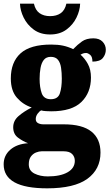

<svg xmlns="http://www.w3.org/2000/svg" viewBox="-33 -794 597 1047"><path d="M224 233Q-13 233 -13 102Q-13 54 23 22.5Q59 -9 120 -13Q91 -24 65 -43.5Q39 -63 39 -100Q39 -135 67 -160Q95 -185 140 -208Q93 -223 59.5 -261Q26 -299 26 -366Q26 -455 79 -503Q132 -551 246 -551Q283 -551 311 -545Q339 -539 366 -526Q390 -551 414 -568Q438 -585 476 -585Q509 -585 526.5 -566.5Q544 -548 544 -523Q544 -498 528 -478Q512 -458 471 -458Q471 -485 458.5 -495Q446 -505 437 -505Q426 -505 418.5 -502Q411 -499 406 -496Q429 -476 446 -445.5Q463 -415 463 -371Q463 -289 411 -238Q359 -187 246 -187Q236 -187 218 -188Q200 -189 192 -192Q182 -188 172 -174Q162 -160 162 -145Q162 -129 174.5 -122.5Q187 -116 203 -116H315Q416 -116 465.5 -76.5Q515 -37 515 38Q515 129 443.5 181Q372 233 224 233ZM244 -253Q283 -253 293.5 -285Q304 -317 304 -365Q304 -397 300 -424.5Q296 -452 283 -468Q270 -484 244 -484Q219 -484 206 -467.5Q193 -451 188 -423.5Q183 -396 183 -364Q183 -318 194.5 -285.5Q206 -253 244 -253ZM227 168Q296 168 335.5 145.5Q375 123 375 83Q375 61 360.5 46Q346 31 314 31H194Q180 31 163.5 37.5Q147 44 135.5 59.5Q124 75 124 102Q124 137 155 152.5Q186 168 227 168ZM240 -606Q187 -606 151 -632.5Q115 -659 96 -698Q77 -737 76 -774H152Q160 -738 183 -722Q206 -706 240 -706Q275 -706 298 -722Q321 -738 329 -774H404Q403 -737 384 -698Q365 -659 329 -632.5Q293 -606 240 -606Z"/></svg>

Font: Noto Serif Myanmar SemiCondensed Black
Style: Regular
Weight: 900
Width: 4
Designer: Ben Mitchell and the Monotype Design Team
Foundry: Monotype Imaging Inc.
Version: Version 2.106; ttfautohint (v1.8.4.7-5d5b)